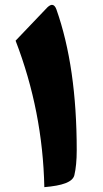

<svg xmlns="http://www.w3.org/2000/svg" viewBox="-20 -772 425 793"><path d="M212.9 -733.4C208.5 -745.6 202.1 -752 194.8 -752C189.5 -752 183.1 -748.5 175.8 -741.7L44.4 -604C119.1 -410.2 158.7 -208.5 163.1 1C237.3 -5.4 279.8 -19.5 287.1 -48.3C293.5 -75.2 296.9 -109.9 296.9 -151.9C296.9 -380.9 269 -574.7 212.9 -733.4Z"/></svg>

Font: Sahel Black
Style: Bold
Weight: 900
Foundry: Saber Rastikerdar (saber.rastikerdar@gmail.com)
Version: Version 3.4.0